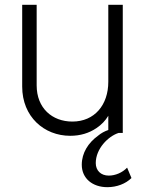

<svg xmlns="http://www.w3.org/2000/svg" viewBox="-20 -551 612 796"><path d="M271 12C313 12 349 1 380 -20C401 -34 417 -51 429 -71V-12C414 -7 399 1 386 12C346 41 319 83 319 132C319 189 364 225 425 225C464 225 501 211 525 187L507 144C487 165 458 177 431 177C398 177 377 156 377 125C377 66 428 14 472 0H489V-531H429V-212C429 -116 372 -47 280 -47C196 -47 132 -103 132 -197V-531H72V-192C72 -67 163 12 271 12Z"/></svg>

Font: Plus Jakarta Sans Light
Style: Regular
Weight: 300
Designer: Gumpita Rahayu
Foundry: Tokotype
Version: Version 2.071;gftools[0.9.30]